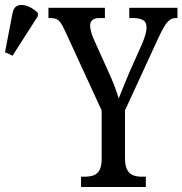

<svg xmlns="http://www.w3.org/2000/svg" viewBox="-30 -745 727 765"><path d="M293 0V-41H308Q327 -41 342 -46Q357 -51 366 -66.5Q375 -82 375 -111V-305L230 -620Q221 -640 213.5 -651.5Q206 -663 196.5 -668Q187 -673 173 -673H163V-714H388V-673H367Q345 -673 337 -664Q329 -655 329 -643Q329 -632 333.5 -616.5Q338 -601 343 -590L402 -459Q416 -429 426 -402.5Q436 -376 443 -353Q451 -373 462 -400Q473 -427 486 -458L536 -570Q544 -589 549 -606Q554 -623 554 -635Q554 -657 539.5 -665Q525 -673 502 -673H485V-714H677V-673H669Q657 -673 647 -666Q637 -659 626.5 -642.5Q616 -626 602 -596L468 -305V-116Q468 -84 477 -68Q486 -52 501 -46.5Q516 -41 533 -41H551V0ZM20 -523 -10 -537 20 -693Q24 -713 35.5 -720Q47 -727 62 -725Q77 -723 93 -714.5Q109 -706 121 -693V-681Z"/></svg>

Font: Noto Serif ExtraCondensed
Style: Regular
Weight: 400
Width: 2
Designer: Monotype Design Team
Foundry: Monotype Imaging Inc.
Version: Version 2.013